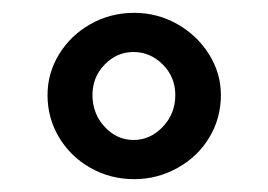

<svg xmlns="http://www.w3.org/2000/svg" viewBox="-20 -731 417 299"><path d="M54 -583Q54 -617 72 -646.5Q90 -676 121 -693.5Q152 -711 189 -711Q225 -711 256 -693.5Q287 -676 305.5 -646.5Q324 -617 324 -583Q324 -547 306 -517Q288 -487 256.5 -469.5Q225 -452 189 -452Q152 -452 121 -469.5Q90 -487 72 -517Q54 -547 54 -583ZM253 -583Q253 -611 233.5 -630.5Q214 -650 188 -650Q162 -650 143 -630.5Q124 -611 124 -583Q124 -554 143 -533.5Q162 -513 188 -513Q214 -513 233.5 -533.5Q253 -554 253 -583Z"/></svg>

Font: Arima Madurai Black
Style: Regular
Weight: 900
Designer: Joana Correia and Natanael Gama
Foundry: NDISCOVER
Version: Version 1.020